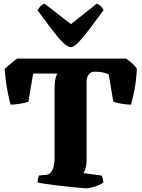

<svg xmlns="http://www.w3.org/2000/svg" viewBox="-20 -1022 768 1042"><path d="M448 0Q441 0 415 -2.5Q389 -5 353.5 -8.5Q318 -12 282.5 -16.5Q247 -21 220 -25Q193 -29 184 -32Q184 -43 186.5 -54Q189 -65 192 -70L232 -73Q252 -75 264 -98.5Q276 -122 276 -169V-533Q276 -577 281.5 -596.5Q287 -616 291 -623H160L134 -470Q118 -464 88.5 -459Q59 -454 37 -454Q30 -479 20 -531.5Q10 -584 5 -648Q20 -661 41 -679Q62 -697 74 -704H665Q680 -693 696.5 -679Q713 -665 723 -648Q719 -581 709.5 -533.5Q700 -486 691 -454Q669 -454 640 -459Q611 -464 595 -470L570 -618Q561 -623 542 -628Q523 -633 493 -633Q473 -633 461.5 -618Q450 -603 450 -577V-147Q449 -124 443.5 -106.5Q438 -89 433 -83L532 -69Q534 -65 537 -55.5Q540 -46 541 -32Q525 -19 495.5 -9.5Q466 0 448 0ZM364 -766Q347 -766 319.5 -793.5Q292 -821 257.5 -867Q223 -913 184 -966Q197 -993 222 -1002L365 -891L505 -1002Q517 -998 527.5 -987.5Q538 -977 542 -967Q503 -914 468.5 -868Q434 -822 407.5 -794Q381 -766 364 -766Z"/></svg>

Font: Texturina Black
Style: Regular
Weight: 900
Designer: Guillermo Torres Carreño
Foundry: Omnibus-Type
Version: Version 1.002; ttfautohint (v1.8.3)